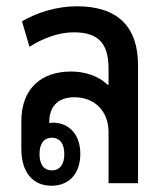

<svg xmlns="http://www.w3.org/2000/svg" viewBox="-20 -584 530 612"><path d="M144 8C202 8 236 -32 236 -94C236 -153 202 -193 148 -193C144 -193 140 -192 137 -192V-195C137 -237 158 -274 217 -274C280 -274 326 -232 326 -162V0H420V-376C420 -501 353 -564 225 -564C163 -564 99 -545 50 -516L74 -435C116 -461 164 -481 216 -481C304 -481 326 -434 326 -363V-314H323C291 -344 248 -356 206 -356C116 -356 48 -306 48 -197V-110C48 -34 85 8 144 8ZM145 -41C119 -41 106 -61 106 -93C106 -125 119 -145 145 -145C172 -145 185 -124 185 -93C185 -61 172 -41 145 -41Z"/></svg>

Font: Noto Sans Thai Looped Condensed Medium
Style: Regular
Weight: 500
Width: 3
Designer: Sasikarn Vongin, Ben Mitchell
Foundry: The Fontpad Ltd
Version: Version 1.001